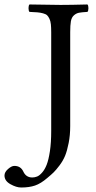

<svg xmlns="http://www.w3.org/2000/svg" viewBox="-88 -667 430 859"><path d="M226.1 -522.9V-103Q226.1 -62 219.2 -27.3Q212.4 7.3 203.4 29.5Q194.3 51.8 178.5 72.8Q162.6 93.8 152.1 104Q141.6 114.3 124 128.9Q94.7 154.3 68.6 163.1Q42.5 171.9 6.8 171.9Q-15.1 171.9 -41.5 157Q-67.9 142.1 -67.9 118.2Q-67.9 103 -52 89.1Q-36.1 75.2 -23.9 75.2Q4.4 75.2 16.1 100.1Q28.3 127 56.2 127Q67.4 127 77.9 122.8Q88.4 118.7 100.3 105.2Q112.3 91.8 120.8 70.1Q129.4 48.3 135.3 9.5Q141.1 -29.3 141.1 -81.1V-522.9Q141.1 -544.4 139.6 -558.3Q138.2 -572.3 133.3 -582.8Q128.4 -593.3 122.8 -598.6Q117.2 -604 104.5 -607.4Q91.8 -610.8 79.3 -611.8Q66.9 -612.8 43.9 -613.8Q39.6 -618.2 39.6 -630.4Q39.6 -642.6 43.9 -647Q143.6 -645 183.1 -645Q227.1 -645 303.2 -647Q307.6 -642.6 307.6 -630.4Q307.6 -618.2 303.2 -613.8Q277.3 -612.3 265.1 -609.9Q252.9 -607.4 242.7 -598.4Q232.4 -589.4 229.2 -572Q226.1 -554.7 226.1 -522.9Z"/></svg>

Font: Common Serif
Style: Regular
Weight: 400
Designer: Philipp H. Poll, Khaled Hosny
Foundry: Stefan Peev, Context Ltd.
Version: Version 1.026